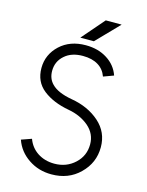

<svg xmlns="http://www.w3.org/2000/svg" viewBox="-129 -949 797 1040"><g transform="rotate(15 269.0 -429.0)"><path d="M223 -744H299L421 -870H332ZM263 -712Q175 -712 119 -660Q91 -634 76.5 -601.5Q62 -569 62 -531Q62 -454 118 -410Q174 -366 263 -350Q331 -338 378 -298Q424 -258 424 -199Q424 -135 378 -92Q331 -48 263 -48Q209 -48 168 -75Q129 -101 112 -147L55 -127Q77 -64 134 -26Q190 12 263 12Q358 12 420 -49Q484 -111 484 -199Q484 -283 422 -338Q359 -394 263 -410Q184 -424 150 -459Q122 -487 122 -531Q122 -584 161 -618Q199 -652 263 -652Q315 -652 349 -631Q382 -611 396 -572L453 -593Q434 -648 383 -680Q333 -712 263 -712Z"/></g></svg>

Font: Unageo
Style: Light
Weight: 300
Designer: Richard Sepsi
Foundry: Richard Sepsi
Version: Version 2.000